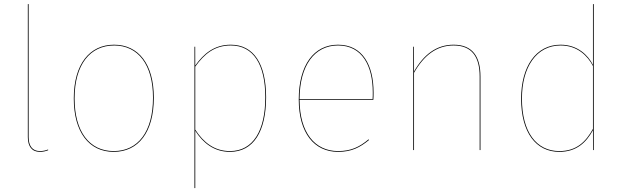

<svg xmlns="http://www.w3.org/2000/svg" viewBox="-20 -751 3116 961"><path d="M179.6 9.1C194.9 9.1 209.1 5.9 221.2 0.9L220.6 -2.8C208.6 2.2 194.6 5.2 179.7 5.2C141.2 5.2 123.3 -22.1 123.3 -64.9V-730.6L119.3 -730.3V-64.8C119.3 -18.7 139.3 9.1 179.6 9.1Z M551 -527.2C429.6 -527.2 349.3 -431 349.3 -258.1C349.3 -91 424.6 9.1 549.1 9.1C672.4 9.1 749.9 -89 749.9 -262C749.9 -429.5 673.5 -527.2 551 -527.2ZM551 -523.4C671.4 -523.4 745.8 -427.3 745.8 -262C745.8 -90.9 670.2 5.2 549.1 5.2C426.9 5.2 353.3 -92.9 353.3 -258.1C353.3 -429.2 431.8 -523.3 551 -523.3Z M1135.2 -527.2C1052.6 -527.2 999.6 -482.5 957.2 -422.8L957 -517.2H953.3V190.6L957.3 190.2V-96.5C996.5 -34.9 1052.2 9.1 1131.1 9.1C1249.6 9.1 1311.9 -94.9 1311.9 -264C1311.9 -431.4 1249.6 -527.2 1135.2 -527.2ZM1131 5.2C1053.3 5.2 998.8 -37.7 957.3 -102V-417.5C1002.9 -481.3 1054.2 -523.4 1135.2 -523.4C1248.3 -523.4 1307.9 -428.5 1307.9 -264C1307.9 -97.6 1247.1 5.2 1131 5.2Z M1849.8 -287.6C1849.8 -424.5 1795.1 -527.2 1671.6 -527.2C1551.6 -527.2 1475.3 -426 1475.3 -253.2C1475.3 -85.2 1552.7 9.1 1672.4 9.1C1739.4 9.1 1781.8 -13 1826.9 -50.1L1824.8 -53.6C1779.8 -15.7 1737.1 5.2 1672.4 5.2C1556.8 5.2 1480.1 -85.7 1479.4 -251.4H1848.7C1849.7 -265.1 1849.8 -273.6 1849.8 -287.6ZM1844.9 -255.1H1479.4C1479.9 -425 1555.1 -523.4 1671.8 -523.4C1793 -523.4 1845.8 -421.6 1845.8 -288.4C1845.8 -275.4 1845.8 -267.6 1844.9 -255.1Z M2250.4 -527.2C2163.5 -527.2 2100 -476.5 2052.3 -393.2L2052 -517.2H2048.3V0H2052.3V-386.7C2100.3 -471.6 2163.7 -523.4 2250.3 -523.4C2342.9 -523.4 2380.8 -465.5 2380.8 -367.9V0H2384.8V-368.1C2384.8 -467.4 2345.3 -527.2 2250.4 -527.2Z M2947.9 -730.6V-426.4C2923.2 -474.8 2871.1 -527.2 2785.8 -527.2C2661.5 -527.2 2588.3 -416.2 2588.3 -257.1C2588.3 -88.1 2662.5 9.1 2779.4 9.1C2866.5 9.1 2914.5 -38.8 2947.9 -99.2L2948.2 0H2951.9V-730.3ZM2779.5 5.2C2664.7 5.2 2592.4 -90.2 2592.4 -257.1C2592.3 -414.8 2664.4 -523.4 2785.9 -523.4C2869.9 -523.4 2921.2 -471.7 2947.9 -420.6V-106.1C2912.9 -42.3 2866.1 5.2 2779.5 5.2Z"/></svg>

Font: Fira Sans Four
Style: Regular
Weight: 100
Designer: Carrois Corporate & Edenspiekermann AG
Foundry: Carrois Corporate GbR & Edenspiekermann AG
Version: Version 4.203;PS 004.203;hotconv 1.0.88;makeotf.lib2.5.64775